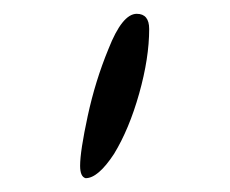

<svg xmlns="http://www.w3.org/2000/svg" viewBox="-20 -786 333 278"><path d="M96 -546Q96 -567 107 -618Q118 -669 137 -715Q157 -766 178 -766Q196 -766 196 -744Q196 -702 181.5 -650.5Q167 -599 145 -563Q122 -528 104 -528Q96 -530 96 -546Z"/></svg>

Font: Amatic SC
Style: Bold
Weight: 700
Designer: Multiple Designers
Foundry: Vernon Adams
Version: Version 2.505